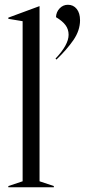

<svg xmlns="http://www.w3.org/2000/svg" viewBox="-20 -786 356 806"><path d="M15 -5 75 -25V-697L15 -707V-712L145 -760H146V-25L206 -5V0H15ZM268 -640Q268 -663 255 -680.5Q242 -698 215 -714Q216 -736 230.5 -751Q245 -766 265 -766Q288 -766 302 -748.5Q316 -731 316 -701Q316 -658 288 -617.5Q260 -577 217 -536L213 -540Q268 -598 268 -640Z"/></svg>

Font: Nyght Serif Light
Style: Regular
Weight: 300
Designer: Maksym Kobuzan
Version: Version 0.410